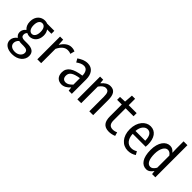

<svg xmlns="http://www.w3.org/2000/svg" viewBox="127 -1886 3246 3246"><g transform="rotate(45 1750.0 -263.0)"><path d="M243 242C385 242 474 157 474 59C474 -31 417 -71 303 -71H237C168 -71 150 -96 150 -132C150 -160 160 -177 177 -194C199 -182 223 -177 244 -177C329 -177 404 -244 404 -362C404 -414 389 -448 370 -474H473V-544H301C284 -552 260 -556 239 -556C151 -556 69 -491 69 -366C69 -296 94 -252 127 -223V-219C98 -199 72 -161 72 -116C72 -73 91 -44 118 -27V-22C74 11 50 54 50 101C50 191 132 242 243 242ZM239 -237C195 -237 157 -279 157 -366C157 -453 194 -492 239 -492C287 -492 322 -452 322 -366C322 -279 284 -237 239 -237ZM251 180C175 180 130 143 130 88C130 57 142 25 175 -3C199 3 217 4 239 4H283C350 4 385 22 385 73C385 126 333 180 251 180Z M610 0H702V-342C749 -438 805 -475 867 -475C896 -475 913 -472 939 -460L960 -539C932 -550 912 -556 874 -556C800 -556 740 -505 695 -432H691L684 -544H610Z M1198 13C1254 13 1306 -18 1349 -67H1352L1360 0H1435V-342C1435 -472 1375 -557 1262 -557C1189 -557 1125 -523 1077 -489L1113 -427C1153 -456 1196 -482 1246 -482C1318 -482 1344 -416 1344 -344C1155 -317 1057 -258 1057 -137C1057 -39 1115 13 1198 13ZM1225 -61C1181 -61 1146 -84 1146 -146C1146 -218 1195 -261 1344 -284V-130C1305 -87 1266 -61 1225 -61Z M1567 0H1659V-397C1698 -451 1732 -478 1774 -478C1833 -478 1853 -438 1853 -350V0H1945V-360C1945 -489 1905 -556 1807 -556C1743 -556 1694 -518 1652 -469H1648L1641 -544H1567Z M2330 12C2371 12 2417 2 2456 -15L2437 -82C2409 -68 2381 -61 2351 -61C2277 -61 2251 -106 2251 -184V-470H2441V-544H2251V-697H2175L2164 -544L2048 -539V-470H2160V-186C2160 -67 2202 12 2330 12Z M2781 12C2845 12 2892 -7 2932 -33L2899 -92C2867 -72 2835 -60 2792 -60C2703 -60 2645 -134 2641 -250H2950C2952 -263 2953 -283 2953 -302C2953 -458 2886 -556 2766 -556C2654 -556 2550 -448 2550 -271C2550 -93 2653 12 2781 12ZM2640 -317C2647 -423 2704 -484 2767 -484C2834 -484 2873 -426 2873 -317Z M3223 14C3275 14 3313 -18 3344 -64H3346L3354 0H3431V-768H3339V-592L3342 -497C3308 -538 3277 -556 3232 -556C3132 -556 3046 -454 3046 -271C3046 -82 3117 14 3223 14ZM3244 -64C3178 -64 3140 -137 3140 -271C3140 -400 3192 -480 3252 -480C3283 -480 3310 -469 3339 -427V-137C3308 -84 3278 -64 3244 -64Z"/></g></svg>

Font: Noto Sans Mono CJK JP Regular
Style: Regular
Weight: 400
Designer: Ryoko NISHIZUKA (kana & ideographs); Paul D. Hunt (Latin, Greek & Cyrillic); Wenlong ZHANG (bopomofo); Sandoll Communica
Foundry: Adobe Systems Incorporated
Version: Version 1.004;PS 1.004;hotconv 1.0.82;makeotf.lib2.5.63406